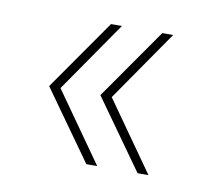

<svg xmlns="http://www.w3.org/2000/svg" viewBox="-47 -457 475 417"><g transform="rotate(10 190.5 -248.5)"><path d="M167 -403 58 -247 167 -94H191L83 -247L191 -403ZM280 -403 171 -247 280 -94H304L196 -247L304 -403Z"/></g></svg>

Font: Montserrat Thin
Style: Regular
Weight: 250
Designer: Julieta Ulanovsky
Foundry: Julieta Ulanovsky
Version: Version 4.000